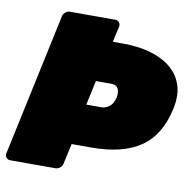

<svg xmlns="http://www.w3.org/2000/svg" viewBox="-82 -779 864 858"><g transform="rotate(10 350.5 -350.0)"><path d="M19 0Q8 0 1.5 -8Q-5 -16 -3 -27L135 -673Q137 -684 146.5 -692Q156 -700 167 -700H373Q384 -700 390.5 -692Q397 -684 395 -673L379 -601H429Q493 -601 547.5 -586Q602 -571 640.5 -540.5Q679 -510 695 -464Q711 -418 698 -356Q672 -232 591 -175.5Q510 -119 367 -119H277L257 -27Q255 -16 245.5 -8Q236 0 225 0ZM311 -304H381Q397 -304 414.5 -316.5Q432 -329 439 -358Q442 -371 440.5 -384Q439 -397 431 -406Q423 -415 405 -415H335Z"/></g></svg>

Font: Rubik Black
Style: Italic
Weight: 900
Italic angle: -12°
Designer: Hubert and Fischer
Foundry: Hubert and Fischer
Version: Version 2.300;gftools[0.9.30]